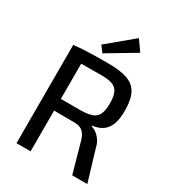

<svg xmlns="http://www.w3.org/2000/svg" viewBox="-217 -1046 1057 1167"><g transform="rotate(30 311.5 -462.5)"><path d="M327 -699Q409 -699 459.5 -681.5Q510 -664 533 -620.5Q556 -577 556 -499Q556 -444 543 -407Q530 -370 502.5 -349Q475 -328 428 -322V-317Q445 -313 462 -301Q479 -289 494 -268.5Q509 -248 516 -217L581 0H475L415 -215Q403 -253 382 -269Q361 -285 327 -285Q264 -285 219 -285.5Q174 -286 143.5 -287Q113 -288 94 -288L97 -368H325Q374 -369 402 -379.5Q430 -390 442.5 -417Q455 -444 455 -493Q455 -542 442.5 -568.5Q430 -595 402 -605.5Q374 -616 325 -616Q241 -616 180 -615Q119 -614 98 -614L84 -690Q122 -694 156 -696Q190 -698 230.5 -698.5Q271 -699 327 -699ZM183 -690V0H84V-690ZM409 -925 461 -852 263 -734 231 -777Z"/></g></svg>

Font: Exo 2 Medium
Style: Regular
Weight: 500
Designer: Natanael Gama
Foundry: Natanael Gama
Version: Version 2.010